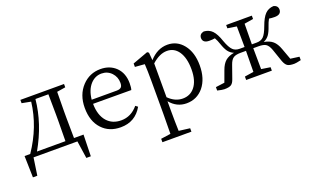

<svg xmlns="http://www.w3.org/2000/svg" viewBox="-82 -976 2773 1686"><g transform="rotate(-20 1304.5 -133.0)"><path d="M29 163 24 -38H77Q215 -242 242 -467L158 -483V-514H566V-483L486 -470Q484 -360 484 -286V-228Q484 -150 486 -38H575L570 163H528L504 0H94L70 163ZM140 -38H406Q408 -150 408 -228V-286Q408 -366 406 -476H285Q263 -254 140 -38Z M906 14Q798 14 733 -56Q665 -128 665 -254Q665 -376 738 -454Q808 -528 910 -528Q998 -528 1054 -473Q1110 -417 1110 -324Q1110 -283 1103 -262L746 -263Q747 -156 799 -97Q848 -42 931 -42Q1023 -42 1088 -120L1109 -104Q1042 14 906 14ZM747 -301H981Q1012 -301 1025 -316Q1035 -328 1035 -355Q1035 -409 999 -448Q961 -488 905 -488Q846 -488 803 -442Q756 -391 747 -301Z M1203 262V230L1294 217Q1296 97 1296 34V-282Q1296 -372 1292 -435L1202 -442V-474L1347 -527L1361 -517L1367 -445Q1441 -528 1536 -528Q1625 -528 1683 -456Q1742 -382 1742 -261Q1742 -136 1680 -60Q1618 14 1521 14Q1430 14 1368 -61V32Q1368 126 1371 217L1474 230V262ZM1504 -37Q1573 -37 1615 -88Q1662 -145 1662 -252.5Q1662 -360 1620 -421Q1580 -478 1513 -478Q1444 -478 1372 -413V-97Q1432 -37 1504 -37Z M1875 11Q1856 11 1810 0V-32L1893 -43L1931 -147Q1950 -200 1980 -226Q2010 -252 2062 -261Q2032 -273 2011 -300Q1992 -326 1975 -376Q1964 -410 1948 -438Q1927 -434 1896 -434Q1836 -434 1834 -480Q1834 -519 1876 -528Q1924 -525 1954.5 -493.5Q1985 -462 2009 -390Q2033 -324 2058 -300Q2081 -277 2122 -277H2167Q2167 -360 2165 -470L2081 -483V-514H2321V-483L2237 -469Q2235 -361 2235 -277H2280Q2321 -277 2344 -300Q2368 -324 2392 -390Q2418 -462 2448.5 -493.5Q2479 -525 2527 -528Q2568 -519 2568 -480Q2566 -434 2506 -434Q2477 -434 2454 -438Q2438 -410 2427 -376Q2410 -326 2391 -300Q2370 -273 2340 -261Q2392 -252 2422 -226Q2452 -200 2471 -147L2509 -43L2591 -32V0Q2590 0 2587 1Q2545 11 2528 11Q2484 11 2465 -1Q2446 -13 2432 -49L2391 -168Q2375 -212 2352 -227Q2330 -241 2284 -241H2235Q2235 -155 2237 -45L2321 -32V0H2081V-32L2165 -45Q2167 -153 2167 -241H2118Q2072 -241 2050 -227Q2026 -212 2011 -168L1969 -49Q1957 -13 1937.5 -1Q1918 11 1875 11Z"/></g></svg>

Font: Cactus Classical Serif
Style: Regular
Weight: 400
Designer: Henry Chan (via Glyphwiki)、田海東、宇文滿月
Foundry: Moonlit Owen
Version: Version 1.000